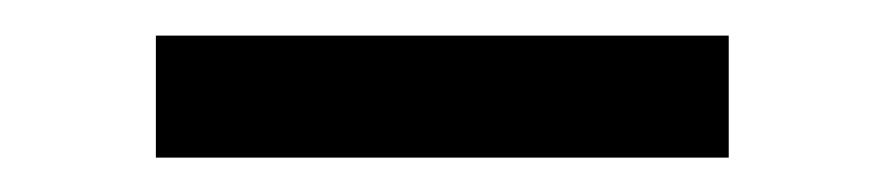

<svg xmlns="http://www.w3.org/2000/svg" viewBox="-20 -726 498 110"><path d="M397.5 -635.7H69.3V-705.6H397.5Z"/></svg>

Font: Roboto
Style: Regular
Weight: 400
Designer: Google
Version: Version 2.001047; 2015